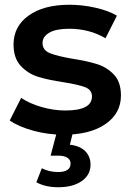

<svg xmlns="http://www.w3.org/2000/svg" viewBox="-20 -560 555 808"><path d="M21 -53 69 -148Q105 -124 155.5 -109.5Q206 -95 255 -95Q367 -95 367 -154Q367 -182 338.5 -193Q310 -204 247 -214Q181 -224 139.5 -237Q98 -250 67.5 -282.5Q37 -315 37 -373Q37 -449 100.5 -494.5Q164 -540 272 -540Q327 -540 382 -527.5Q437 -515 472 -494L424 -399Q356 -439 271 -439Q216 -439 187.5 -422.5Q159 -406 159 -379Q159 -349 189.5 -336.5Q220 -324 284 -313Q348 -303 389 -290Q430 -277 459.5 -246Q489 -215 489 -158Q489 -83 424 -38Q359 7 247 7Q182 7 120 -10Q58 -27 21 -53ZM133 207 156 148Q187 164 224 164Q277 164 277 128Q277 113 264 104Q251 95 224 95H193L220 -7H288L274 49Q317 54 339 76.5Q361 99 361 133Q361 176 324 202Q287 228 225 228Q171 228 133 207Z"/></svg>

Font: APTA Sans SemiBold
Style: Bold
Weight: 600
Version: Version 7.200